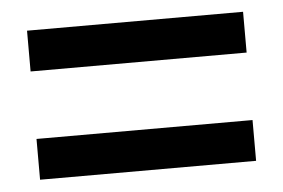

<svg xmlns="http://www.w3.org/2000/svg" viewBox="-34 -527 581 394"><g transform="rotate(-5 256.5 -330.5)"><path d="M34 -400V-484H479V-400ZM34 -177V-261H479V-177Z"/></g></svg>

Font: TT Toshiba Sans Medium
Style: Regular
Weight: 500
Designer: Paul D. Hunt
Foundry: Toshiba Corporation
Version: Version 2.020;PS 2.000;hotconv 1.0.86;makeotf.lib2.5.63406